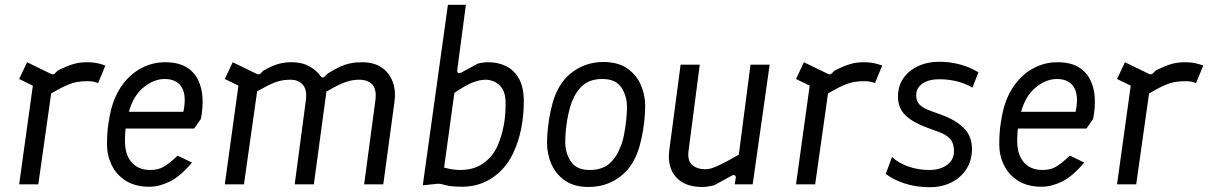

<svg xmlns="http://www.w3.org/2000/svg" viewBox="-20 -770 5046 802"><path d="M60 0 122 -447 161 -391 60 -440 93 -510 194 -461Q203 -457 209 -463L221 -475Q260 -495 288.5 -503Q317 -511 353 -510Q373 -509 389 -505.5Q405 -502 420 -496L390 -423Q380 -427 369.5 -429Q359 -431 346 -431Q323 -431 302 -427.5Q281 -424 252.5 -411Q224 -398 179 -371L200 -424L140 0Z M604 10Q545 10 505.5 -15Q466 -40 446.5 -80.5Q427 -121 427 -167Q427 -214 432.5 -251.5Q438 -289 444 -312Q460 -374 493.5 -418.5Q527 -463 572.5 -486.5Q618 -510 669 -510Q724 -510 757.5 -490Q791 -470 807.5 -436Q824 -402 826 -360Q828 -318 819 -273L791 -233H489L498 -303H746Q760 -371 739 -405.5Q718 -440 668 -440Q620 -440 575 -401Q530 -362 513 -282Q509 -261 506 -243.5Q503 -226 502 -191Q500 -128 528 -94Q556 -60 608 -60Q640 -60 663 -73Q686 -86 722 -120L782 -91Q733 -33 689 -11.5Q645 10 604 10Z M919 0 981 -449 1010 -396 919 -440 952 -510 1053 -461Q1062 -457 1068 -463L1080 -475Q1115 -495 1143 -503Q1171 -511 1204 -510Q1245 -509 1274 -492Q1303 -475 1319 -452Q1327 -441 1337 -451L1349 -463Q1378 -481 1400 -491Q1422 -501 1443.5 -505.5Q1465 -510 1492 -510Q1543 -510 1575 -487.5Q1607 -465 1620.5 -428Q1634 -391 1628 -347L1581 0H1501L1548 -351Q1554 -397 1535 -417Q1516 -437 1481 -437Q1457 -437 1434 -430.5Q1411 -424 1379.5 -407.5Q1348 -391 1297 -359L1348 -421L1291 0H1211L1258 -354Q1263 -395 1245 -416Q1227 -437 1193 -437Q1170 -437 1148.5 -432Q1127 -427 1095.5 -411Q1064 -395 1010 -362L1059 -423L999 0Z M1910 10Q1894 10 1881 9Q1868 8 1857 7L1819 -2Q1812 -3 1803 -2L1746 4L1851 -750H1926L1890 -478Q1889 -468 1894 -465.5Q1899 -463 1907 -467L1975 -504Q1986 -507 1997.5 -508.5Q2009 -510 2019 -510Q2062 -510 2095.5 -493Q2129 -476 2148.5 -440Q2168 -404 2168 -347Q2168 -286 2156.5 -230Q2145 -174 2121 -125Q2091 -64 2036 -27Q1981 10 1910 10ZM1904 -60Q1958 -60 1997.5 -87Q2037 -114 2059 -162Q2075 -200 2083.5 -242.5Q2092 -285 2092 -338Q2092 -379 2078 -400Q2064 -421 2045 -429Q2026 -437 2009 -437Q1983 -437 1953 -425Q1923 -413 1878 -382L1835 -70Q1854 -65 1869.5 -62.5Q1885 -60 1904 -60Z M2438 11Q2379 11 2340.5 -15.5Q2302 -42 2283.5 -84Q2265 -126 2265 -173Q2265 -203 2269 -238.5Q2273 -274 2280.5 -308.5Q2288 -343 2298 -369Q2324 -437 2378 -474Q2432 -511 2501 -511Q2561 -511 2599.5 -484.5Q2638 -458 2656.5 -416Q2675 -374 2675 -327Q2675 -298 2671 -262Q2667 -226 2659.5 -191.5Q2652 -157 2642 -131Q2616 -63 2562 -26Q2508 11 2438 11ZM2443 -60Q2493 -60 2523 -84.5Q2553 -109 2571 -155Q2580 -174 2586 -204Q2592 -234 2595.5 -266.5Q2599 -299 2599 -323Q2599 -369 2575.5 -404.5Q2552 -440 2496 -440Q2447 -440 2417 -415.5Q2387 -391 2369 -345Q2361 -325 2354.5 -295.5Q2348 -266 2344.5 -235Q2341 -204 2341 -177Q2341 -131 2364.5 -95.5Q2388 -60 2443 -60Z M2913 11Q2840 11 2803 -31Q2766 -73 2776 -145L2823 -500H2903L2856 -139Q2851 -99 2871.5 -81Q2892 -63 2927 -63Q2938 -63 2952 -67Q2966 -71 2992.5 -84Q3019 -97 3066 -124L3115 -500H3195L3124 0H3049L3053 -25Q3055 -34 3049.5 -37.5Q3044 -41 3036 -36Q3014 -24 2996 -14Q2978 -4 2963 4Q2951 7 2938 9Q2925 11 2913 11Z M3305 0 3367 -447 3406 -391 3305 -440 3338 -510 3439 -461Q3448 -457 3454 -463L3466 -475Q3505 -495 3533.5 -503Q3562 -511 3598 -510Q3618 -509 3634 -505.5Q3650 -502 3665 -496L3635 -423Q3625 -427 3614.5 -429Q3604 -431 3591 -431Q3568 -431 3547 -427.5Q3526 -424 3497.5 -411Q3469 -398 3424 -371L3445 -424L3385 0Z M3863 12Q3804 12 3755 -5Q3706 -22 3680 -44L3706 -114Q3733 -89 3774 -74.5Q3815 -60 3861 -60Q3908 -60 3936.5 -81.5Q3965 -103 3965 -139Q3965 -171 3949.5 -189Q3934 -207 3901 -219L3852 -237Q3794 -258 3762.5 -288Q3731 -318 3731 -367Q3731 -410 3753 -442.5Q3775 -475 3814.5 -493.5Q3854 -512 3904 -512Q3949 -512 3991 -500.5Q4033 -489 4067 -468L4042 -404Q4013 -421 3978 -430Q3943 -439 3903 -439Q3860 -439 3833.5 -421Q3807 -403 3807 -372Q3807 -347 3821.5 -332.5Q3836 -318 3867 -307L3916 -289Q3975 -267 4007.5 -233.5Q4040 -200 4040 -147Q4040 -101 4017.5 -65Q3995 -29 3955 -8.5Q3915 12 3863 12Z M4331 10Q4272 10 4232.5 -15Q4193 -40 4173.5 -80.5Q4154 -121 4154 -167Q4154 -214 4159.5 -251.5Q4165 -289 4171 -312Q4187 -374 4220.5 -418.5Q4254 -463 4299.5 -486.5Q4345 -510 4396 -510Q4451 -510 4484.5 -490Q4518 -470 4534.5 -436Q4551 -402 4553 -360Q4555 -318 4546 -273L4518 -233H4216L4225 -303H4473Q4487 -371 4466 -405.5Q4445 -440 4395 -440Q4347 -440 4302 -401Q4257 -362 4240 -282Q4236 -261 4233 -243.5Q4230 -226 4229 -191Q4227 -128 4255 -94Q4283 -60 4335 -60Q4367 -60 4390 -73Q4413 -86 4449 -120L4509 -91Q4460 -33 4416 -11.5Q4372 10 4331 10Z M4646 0 4708 -447 4747 -391 4646 -440 4679 -510 4780 -461Q4789 -457 4795 -463L4807 -475Q4846 -495 4874.5 -503Q4903 -511 4939 -510Q4959 -509 4975 -505.5Q4991 -502 5006 -496L4976 -423Q4966 -427 4955.5 -429Q4945 -431 4932 -431Q4909 -431 4888 -427.5Q4867 -424 4838.5 -411Q4810 -398 4765 -371L4786 -424L4726 0Z"/></svg>

Font: Finlandica
Style: Italic
Weight: 400
Italic angle: -8°
Designer: Niklas Ekholm, Juho Hiilivirta, Jaakko Suomalainen
Foundry: Helsinki Type Studio
Version: Version 1.064